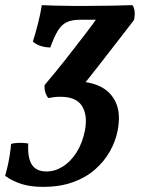

<svg xmlns="http://www.w3.org/2000/svg" viewBox="-64 -481 559 748"><path d="M103 247Q56 247 20.5 236Q-15 225 -44 204Q-39 187 -34 165Q-29 143 -25.5 120Q-22 97 -21 80Q-10 76 9.5 75.5Q29 75 46 78Q43 135 60.5 161Q78 187 117 187Q150 187 180.5 168Q211 149 234 113Q257 77 267 27Q278 -32 255.5 -68Q233 -104 171 -104Q158 -104 146 -102.5Q134 -101 124 -99Q107 -122 110 -150Q151 -198 191.5 -249.5Q232 -301 266.5 -346Q301 -391 320 -419L367 -404H247Q216 -404 196 -394.5Q176 -385 161.5 -361.5Q147 -338 132 -296Q89 -297 64 -319Q74 -350 83.5 -387Q93 -424 99 -461Q122 -460 152 -459Q182 -458 215.5 -458Q249 -458 282 -458Q333 -458 375.5 -459Q418 -460 452 -461Q459 -451 460.5 -436Q462 -421 458 -403Q431 -368 395.5 -322Q360 -276 321 -226Q282 -176 243 -128L232 -163Q286 -164 327.5 -143.5Q369 -123 388 -80Q407 -37 394 29Q386 70 364 109Q342 148 306 179.5Q270 211 219.5 229Q169 247 103 247Z"/></svg>

Font: Vollkorn SemiBold
Style: Italic
Weight: 600
Italic angle: -11°
Designer: Friedrich Althausen
Foundry: Friedrich Althausen
Version: Version 5.000